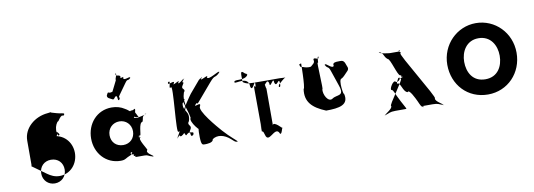

<svg xmlns="http://www.w3.org/2000/svg" viewBox="-69 -1334 5360 1927"><g transform="rotate(-10 2610.5 -370.5)"><path d="M499 -568C455 -579 443 -585 440 -588C437 -587 431 -584 411 -583C280 -572 163 -475 163 -347C162 -347 163 -104 163 -104C162 -98 163 -89 159 -87L301 15C335 39 373 59 422 59C534 59 613 -32 613 -145C612 -257 531 -346 412 -346C323 -346 243 -305 215 -239C209 -235 199 -182 197 -177C197 -134 200 -131 222 -115C247 -105 247 -111 267 -112C274 -109 282 -122 290 -122C328 -190 392 -274 445 -320C492 -366 458 -394 466 -384C475 -380 493 -362 493 -348C473 -343 478 -340 478 -344C470 -356 464 -391 468 -410C468 -433 487 -483 505 -486C517 -504 534 -528 549 -534C573 -530 572 -532 575 -549C568 -559 537 -556 499 -568ZM483 3C483 74 430 124 363 124C297 124 244 74 244 3C244 -67 294 -117 363 -117C435 -117 483 -67 483 3ZM440 -588C437 -591 444 -590 440 -588Z M1076 -608C1086 -602 1090 -601 1109 -628C1142 -648 1120 -574 1142 -590C1162 -617 1129 -561 1145 -590C1165 -626 1130 -600 1158 -640C1178 -667 1214 -718 1233 -745C1265 -790 1255 -755 1290 -786C1310 -813 1271 -762 1290 -789C1294 -813 1220 -763 1220 -800C1240 -827 1177 -785 1196 -812C1198 -848 1138 -817 1153 -857C1173 -884 1131 -829 1150 -856C1174 -870 1133 -784 1144 -795C1164 -822 1072 -652 1091 -679C1104 -692 1084 -674 1058 -678C1042 -686 1042 -683 1028 -653C1026 -626 1052 -622 1076 -608ZM986 -256C986 -327 1039 -377 1106 -377C1172 -377 1225 -327 1225 -256C1225 -186 1175 -136 1106 -136C1034 -136 986 -186 986 -256ZM798 -256C798 -106 903 15 1053 15C1106 15 1100 -1 1166 -26C1182 -32 1141 -45 1179 -52C1188 -45 1150 -31 1194 -24C1203 -24 1170 -8 1208 -8C1220 -5 1179 1 1215 4H1298C1335 4 1329 17 1384 30C1393 30 1348 27 1386 27C1378 15 1306 -19 1334 -46C1343 -46 1251 -178 1289 -178C1297 -180 1246 -192 1281 -192C1290 -192 1243 -188 1281 -188C1292 -188 1251 -200 1289 -202C1298 -202 1296 -332 1334 -332C1352 -359 1331 -392 1386 -404C1395 -404 1346 -407 1384 -407C1375 -394 1289 -382 1298 -382C1298 -382 1249 -383 1256 -386C1272 -395 1260 -402 1266 -398C1272 -391 1271 -389 1292 -389C1314 -387 1307 -377 1295 -406C1283 -436 1273 -429 1283 -460C1287 -485 1278 -471 1258 -464C1236 -464 1238 -464 1232 -458C1224 -460 1211 -477 1184 -491C1148 -515 1103 -528 1053 -528C903 -528 798 -406 798 -256Z M2105 -108C2065 -153 1897 -347 1931 -387C1955 -438 1861 -374 1888 -412C1919 -454 1851 -371 1888 -409C1930 -452 1887 -384 1930 -436C1964 -476 2040 -565 2074 -605C2137 -679 2121 -629 2181 -687C2219 -723 2146 -650 2180 -690C2185 -716 2058 -620 2049 -660C2083 -700 1959 -620 1993 -660C2022 -700 1946 -620 1979 -664L1861 -525C1854 -516 1743 -360 1761 -355C1795 -395 1735 -311 1764 -354C1820 -436 1761 -444 1795 -549C1829 -589 1765 -580 1795 -623C1833 -678 1771 -628 1815 -678C1849 -718 1779 -641 1813 -681C1837 -711 1742 -620 1758 -660C1792 -700 1679 -620 1713 -660C1730 -700 1633 -631 1658 -681C1692 -721 1622 -638 1656 -678C1699 -708 1641 -601 1675 -623C1709 -663 1641 -132 1675 -172C1709 -194 1631 -86 1656 -117C1690 -157 1624 -74 1658 -114C1701 -164 1661 -95 1713 -135C1747 -175 1724 -95 1758 -135C1810 -175 1769 -83 1813 -114C1847 -154 1781 -77 1815 -117C1839 -167 1757 -117 1795 -172C1825 -215 1761 -218 1795 -258C1829 -360 1746 -362 1764 -446C1798 -486 1796 -487 1772 -487C1765 -443 1806 -370 1818 -288C1789 -253 1905 -118 1905 -153C1908 -184 1913 -173 1892 -170C1873 -170 1874 -166 1874 -81C1876 1 1889 -1 1913 -1C1933 -1 1999 -2 1999 -38C2049 -74 2120 -61 2181 -6C2217 26 2216 29 2243 29C2235 13 2178 -26 2105 -108Z M2826 -524C2824 -519 2799 -523 2764 -524C2757 -524 2454 -523 2453 -527C2435 -528 2406 -540 2396 -550C2394 -552 2393 -552 2393 -618C2393 -675 2414 -648 2434 -630C2454 -630 2454 -601 2454 -618C2454 -617 2443 -580 2373 -580C2313 -580 2313 -577 2313 -560C2323 -553 2351 -563 2389 -563C2409 -563 2461 -561 2461 -493C2479 -425 2518 -570 2518 -510C2518 -442 2516 -580 2516 -512C2516 -434 2498 -541 2498 -455C2498 -387 2500 -145 2500 -77C2500 -6 2501 -147 2501 -81C2501 -13 2498 -149 2498 -81V-68C2496 16 2502 -71 2523 10C2548 107 2627 -50 2667 10C2690 74 2708 -68 2710 -23C2716 -18 2626 -116 2618 -70V-455C2618 -404 2600 -572 2600 -512C2600 -444 2598 -578 2598 -510C2598 -432 2637 -561 2655 -493C2655 -425 2705 -561 2705 -493C2723 -425 2761 -551 2761 -472C2761 -404 2762 -543 2762 -475C2762 -416 2741 -442 2744 -448C2745 -442 2748 -465 2751 -463C2763 -474 2802 -511 2826 -524ZM2530 -1H2518C2518 -1 2514 -2 2516 -2C2519 -2 2513 0 2516 0C2520 0 2514 -2 2517 -2C2525 -2 2532 0 2532 0C2535 0 2529 -2 2532 -2C2535 -2 2534 -1 2530 -1Z M3371 -588C3352 -588 3312 -587 3323 -553C3306 -519 3244 -601 3238 -579C3249 -545 3224 -610 3235 -576C3263 -529 3267 -564 3287 -504C3298 -470 3330 -379 3341 -345C3380 -229 3303 -265 3255 -231C3208 -197 3159 -290 3170 -345C3181 -311 3159 -645 3170 -611C3181 -595 3169 -690 3190 -666C3201 -632 3176 -702 3187 -668C3189 -625 3139 -682 3133 -648C3144 -614 3116 -604 3096 -584C3072 -578 3035 -586 3015 -595C2995 -595 2985 -601 2985 -631C2995 -621 3005 -645 3005 -627C3005 -676 3004 -376 2985 -376C2965 -246 3036 -178 3170 -123C3304 -123 3410 -140 3375 -263C3375 -219 3337 -414 3381 -414C3401 -425 3423 -452 3441 -470C3478 -502 3451 -522 3440 -562C3423 -595 3403 -588 3371 -588Z M4091 -55C4109 -15 4116 6 4137 12C4162 12 4109 0 4134 0H4233C4293 0 4293 12 4341 26C4366 26 4315 28 4340 28C4342 14 4258 -23 4266 -55C4291 -55 3979 -560 4004 -560C4025 -567 3970 -587 3998 -591C4023 -591 3975 -580 4000 -580H3902C3892 -580 3792 -592 3794 -606C3819 -606 3770 -608 3795 -608C3842 -594 3827 -557 3869 -525C3894 -525 3938 -343 3963 -343C3991 -337 3952 -326 3982 -326C4007 -326 3957 -323 3982 -323C4002 -323 3941 -313 3963 -307C3988 -307 3796 -56 3821 -56C3828 -24 3742 15 3743 29C3768 29 3717 27 3742 27C3791 13 3793 0 3855 0H3951C3976 0 3972 8 3923 -86C3871 -184 3874 -206 3853 -213C3828 -213 3889 -324 3911 -283C3953 -281 3968 -337 3939 -318C3909 -265 3912 -264 3937 -264C3961 -230 3972 -171 4008 -163C4025 -195 4076 -87 4091 -55Z M4447 -364C4447 -159 4593 0 4800 0C5002 0 5153 -159 5153 -364C5153 -569 4995 -727 4800 -727C4607 -727 4447 -569 4447 -364ZM4619 -364C4619 -468 4677 -573 4800 -573C4925 -573 4981 -468 4981 -364C4981 -259 4928 -155 4800 -155C4670 -155 4619 -259 4619 -364Z"/></g></svg>

Font: Hussar Przerywany
Style: Regular
Weight: 400
Foundry: Cannot Into Space Fonts
Version: Version 0.982